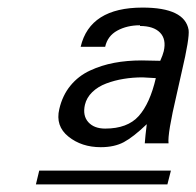

<svg xmlns="http://www.w3.org/2000/svg" viewBox="-20 -732 520 509"><path d="M205.1 -454.1Q198.7 -425.3 214.1 -408.2Q229.5 -391.1 258.8 -391.1Q317.9 -391.1 347.7 -424.3Q377.4 -457.5 393.1 -524.9Q358.9 -526.9 357.9 -526.9Q332 -526.9 307.9 -522.9Q283.7 -519 261.7 -510.7Q239.7 -502.4 224.6 -487.8Q209.5 -473.1 205.1 -454.1ZM423.8 -243.2H75.2L84 -279.8H433.1ZM351.1 -663.1V-665Q316.9 -665 291 -650.9Q265.1 -636.7 258.8 -607.9H193.8Q218.3 -711.9 357.9 -711.9Q469.7 -711.9 480 -652.8Q482.9 -631.3 461.9 -542L448.2 -481Q423.8 -377 426.8 -352.1H363.8Q365.2 -371.6 369.1 -402.8Q333.5 -368.7 308.3 -355.2Q283.2 -341.8 247.1 -341.8Q196.3 -341.8 161.4 -369.9Q126.5 -397.9 137.2 -442.9Q145.5 -479 166.7 -504.9Q188 -530.8 218.5 -544.9Q249 -559.1 282.7 -565.4Q316.4 -571.8 356 -571.8Q360.4 -571.8 380.4 -571.3Q400.4 -570.8 404.8 -570.8Q411.6 -585.9 414.1 -596.2Q421.4 -627.9 404.3 -645.5Q387.2 -663.1 351.1 -663.1Z"/></svg>

Font: Perun
Style: Italic
Weight: 400
Italic angle: -12°
Foundry: Stefan Peev, Context Ltd
Version: Version 001.000